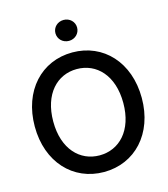

<svg xmlns="http://www.w3.org/2000/svg" viewBox="-135 -1048 1020 1165"><g transform="rotate(-15 374.5 -465.5)"><path d="M374 11.7C568.4 11.7 710.4 -139.2 710.4 -363.3C710.4 -588.4 568.4 -739.3 374 -739.3C179.7 -739.3 38.1 -588.4 38.1 -363.3C38.1 -139.6 179.7 11.7 374 11.7ZM374 -92.8C251 -92.8 154.3 -189.9 154.3 -363.3C154.3 -537.6 251 -634.8 374 -634.8C497.6 -634.8 594.2 -537.6 594.2 -363.3C594.2 -189.9 497.6 -92.8 374 -92.8ZM374 -812C412.1 -812 441.9 -840.8 441.9 -877.9C441.9 -914.6 412.1 -943.4 374 -943.4C335.4 -943.4 305.7 -914.6 305.7 -877.9C305.7 -840.8 335.4 -812 374 -812Z"/></g></svg>

Font: Raveo Display Display Medium
Style: Regular
Weight: 500
Designer: Jakub Foglar, Rasmus Andersson (Inter)
Foundry: Jakubfoglar.com
Version: Version 1.100;Glyphs 3.2.3 (3260)